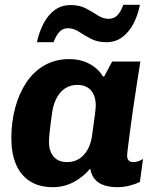

<svg xmlns="http://www.w3.org/2000/svg" viewBox="-20 -766 656 796"><path d="M199 10Q142 10 103.5 -15Q65 -40 46 -85.5Q27 -131 27 -192Q27 -260 43 -319.5Q59 -379 89.5 -424.5Q120 -470 165 -495.5Q210 -521 268 -521Q313 -521 349.5 -502Q386 -483 407 -449H412L445 -511H562Q555 -466 547 -415.5Q539 -365 532 -316Q525 -267 519.5 -225.5Q514 -184 510.5 -156Q507 -128 507 -120Q507 -108 513.5 -101Q520 -94 533 -94Q543 -94 554.5 -98Q566 -102 573 -107L560 -12Q543 -3 517.5 3.5Q492 10 467 10Q437 10 413 2.5Q389 -5 374 -22Q359 -39 354 -67Q326 -33 286 -11.5Q246 10 199 10ZM258 -94Q287 -94 308 -107.5Q329 -121 342.5 -144.5Q356 -168 361 -199Q370 -263 373.5 -290.5Q377 -318 377 -328Q377 -369 357 -391.5Q337 -414 301 -414Q272 -414 250.5 -400Q229 -386 215.5 -361Q202 -336 197 -305Q189 -250 186 -220Q183 -190 183 -178Q183 -139 202.5 -116.5Q222 -94 258 -94ZM133 -591Q142 -633 160.5 -668.5Q179 -704 207 -724.5Q235 -745 273 -745Q310 -745 336.5 -731Q363 -717 385 -702.5Q407 -688 430 -688Q453 -688 467.5 -703.5Q482 -719 491 -746H560Q552 -704 533.5 -668.5Q515 -633 487 -612Q459 -591 421 -591Q384 -591 356.5 -605.5Q329 -620 307 -634.5Q285 -649 262 -649Q240 -649 226 -633.5Q212 -618 202 -591Z"/></svg>

Font: Chivo Medium
Style: Bold Italic
Weight: 700
Italic angle: -8.05°
Version: Version 2.002